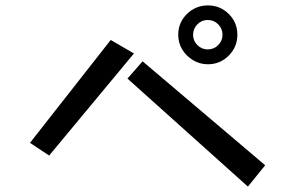

<svg xmlns="http://www.w3.org/2000/svg" viewBox="-20 -751 1040 711"><path d="M859 -622Q859 -577 827 -545Q795 -513 750 -513Q720 -513 695 -528Q670 -543 655 -567.5Q640 -592 640 -622Q640 -668 672.5 -699.5Q705 -731 750 -731Q795 -731 827 -699.5Q859 -668 859 -622ZM804 -622Q804 -645 788 -661Q772 -677 749 -677Q727 -677 711 -661Q695 -645 695 -622Q695 -600 711 -584Q727 -568 749 -568Q772 -568 788 -584Q804 -600 804 -622ZM390 -603 476 -553 162 -175 91 -222ZM508 -524 962 -139 898 -60 452 -460Z"/></svg>

Font: Moralerspace Krypton JPDOC
Style: Regular
Weight: 400
Version: v0.0.6; ttfautohint (v1.8.4.7-5d5b-dirty) -l 6 -r 45 -G 200 